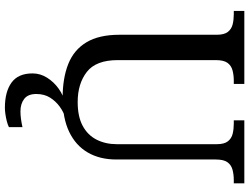

<svg xmlns="http://www.w3.org/2000/svg" viewBox="-134 -620 994 765"><g transform="rotate(90 362.5 -237.0)"><path d="M370 10Q291 10 234.5 -12.5Q178 -35 148 -85Q118 -135 118 -216V-604Q118 -634 106.5 -648.5Q95 -663 76.5 -667.5Q58 -672 36 -672H23V-714H314V-672H301Q279 -672 260 -667Q241 -662 230 -647Q219 -632 219 -600V-210Q219 -123 266 -86.5Q313 -50 386 -50Q444 -50 481 -70Q518 -90 536 -125.5Q554 -161 554 -206V-604Q554 -634 542.5 -648.5Q531 -663 512.5 -667.5Q494 -672 472 -672H459V-714H710V-672H697Q675 -672 656 -667Q637 -662 626 -647Q615 -632 615 -600V-204Q615 -138 587 -90Q559 -42 504.5 -16Q450 10 370 10ZM409 240Q345 240 308.5 213.5Q272 187 272 130Q272 99 289 72Q306 45 332.5 26Q359 7 390 0H447Q426 6 404.5 21.5Q383 37 368.5 60Q354 83 354 115Q354 148 373.5 163Q393 178 423 178Q437 178 452.5 176Q468 174 486 170V224Q476 229 462 232.5Q448 236 434 238Q420 240 409 240Z"/></g></svg>

Font: Noto Serif Gurmukhi
Style: Regular
Weight: 400
Designer: Vaibhav Singh and the Monotype Design Team
Foundry: Monotype Imaging Inc.
Version: Version 2.003